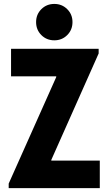

<svg xmlns="http://www.w3.org/2000/svg" viewBox="-20 -972 560 992"><path d="M24.9 0V-23.4L270.5 -573.7V-577.6H37.1V-719.7H489.7V-695.8L245.1 -146V-142.1H495.6V0ZM260.7 -763.7Q220.7 -763.7 193.6 -790.8Q166.5 -817.9 166.5 -857.9Q166.5 -897.5 193.6 -924.6Q220.7 -951.7 260.7 -951.7Q300.3 -951.7 327.4 -924.6Q354.5 -897.5 354.5 -857.9Q354.5 -817.9 327.4 -790.8Q300.3 -763.7 260.7 -763.7Z"/></svg>

Font: Reddit Sans Condensed ExtraBold
Style: Regular
Weight: 800
Designer: Stephen Hutchings
Foundry: Reddit
Version: Version 1.014